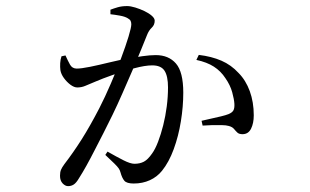

<svg xmlns="http://www.w3.org/2000/svg" viewBox="-20 -579 1040 645"><path d="M341.2 -69.7Q371.5 -52.4 394.8 -40.6Q418.1 -28.8 431.7 -28.8Q449.9 -28.8 463.3 -35.8Q476.8 -42.9 490.9 -63.3Q501.6 -78.1 511.1 -102.9Q520.6 -127.7 528.3 -158.2Q536 -188.8 540.2 -221.5Q544.4 -254.2 544.4 -285.5Q544.4 -323.1 532.8 -341.2Q521.2 -359.4 491.3 -359.4Q467.4 -359.4 430.8 -349.6Q394.2 -339.9 358.6 -327.2Q322.9 -314.6 301.6 -305.3Q278.9 -295.9 266.5 -290.6Q254.1 -285.2 239.5 -285.2Q229.1 -285.2 216.7 -294.3Q204.4 -303.5 194.7 -316.8Q185.1 -330 182.9 -343.3Q181.5 -354 182.2 -366.7Q183 -379.5 186.6 -389.9L200 -392.7Q207.6 -375.6 215.1 -362.1Q222.5 -348.6 237.9 -348.6Q252.7 -348.6 282.2 -354.5Q311.7 -360.5 346.6 -369.1Q381.5 -377.7 413.5 -383.1Q430.5 -386.3 457.3 -390.1Q484.1 -393.9 503.1 -393.9Q546.6 -393.9 571.1 -365.6Q595.7 -337.3 595.7 -267.7Q595.7 -220.9 587.6 -171.2Q579.6 -121.6 563.6 -77.9Q547.7 -34.3 524.2 -5.2Q507.6 15.4 483.3 26.4Q458.9 37.5 429.3 37.5Q405.6 37.5 397.7 28.1Q389.8 18.8 384.6 -0.5Q382.8 -7.3 378.7 -13.4Q374.5 -19.5 364.1 -29.7Q353.7 -39.9 333.8 -58.6ZM351 -531.2V-546.4Q361.8 -550.6 375.6 -554.6Q389.4 -558.6 406.9 -558.6Q418.8 -558.6 434.6 -553.7Q450.3 -548.9 465.2 -541.8Q480 -534.7 489.9 -526.1Q499.7 -517.6 499.7 -509.5Q499.7 -495.3 489.8 -486Q479.8 -476.7 473.7 -460.8Q466.2 -442.5 453.7 -411.4Q441.2 -380.3 425 -342.8Q408.8 -305.4 391.7 -266.4Q374.7 -227.5 357.8 -192.7Q343 -161.9 327.6 -132.1Q312.2 -102.2 297.9 -74.3Q283.6 -46.3 270.4 -22.5Q257.2 1.2 245.8 19Q236.4 35.2 227.9 40.7Q219.4 46.3 208.7 46.3Q199.2 46.3 190.4 37.1Q181.6 27.8 181.6 11.5Q181.6 -0.5 184.8 -8.4Q188 -16.3 196.3 -27.6Q226.2 -66.5 254.2 -110.6Q282.1 -154.7 313.4 -215Q333.1 -253.5 352.2 -297.9Q371.4 -342.2 386.9 -383.6Q402.4 -425 411.8 -455.9Q421.1 -486.8 421.1 -497.3Q421.1 -503.9 418.8 -508.8Q416.5 -513.7 409.1 -517.7Q399.9 -523.4 382.8 -526.5Q365.6 -529.6 351 -531.2ZM639.7 -377.7 647.8 -394.6Q691.1 -389.4 723.9 -375.1Q756.7 -360.8 781.2 -334.1Q805.8 -309.4 819.2 -272.5Q832.5 -235.7 832.5 -191.7Q832.5 -165 823.4 -146.7Q814.3 -128.4 794.9 -128.2Q783.1 -128.2 777.4 -133.6Q771.6 -139.1 766 -145.9Q760.4 -152.7 748.7 -155.8Q740.5 -158.4 724.8 -158.7Q709 -158.9 691.5 -158.6Q673.9 -158.2 660.7 -157.1L657.1 -173.2Q672.2 -176.8 689.6 -180.6Q707 -184.4 722.8 -188.2Q738.7 -192 748.1 -195.8Q760.3 -201 764.2 -208.4Q768.2 -215.8 767.4 -230.2Q766.6 -245.1 760.1 -269Q753.6 -292.9 737.3 -316.3Q721.9 -340 698.5 -355.1Q675 -370.2 639.7 -377.7Z"/></svg>

Font: Noto Serif TC
Style: Regular
Weight: 200
Designer: Ryoko NISHIZUKA 西塚涼子 (kana & ideographs); Frank Grießhammer (Latin, Greek & Cyrillic); Wenlong ZHANG 张文龙 (bopomofo); San
Foundry: Adobe
Version: Version 2.001;hotconv 1.1.0;makeotfexe 2.6.0